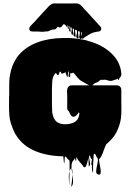

<svg xmlns="http://www.w3.org/2000/svg" viewBox="-20 -941 793 1168"><path d="M674 -113Q672 -110 669.5 -107Q667 -104 665 -102Q661 -98 658 -94Q655 -90 651 -86Q647 -82 642.5 -78Q638 -74 633 -69Q631 -67 629 -66Q629 -65 627.5 -64Q626 -63 627 -64Q623 -58 622 -54Q621 -53 621 -52Q618 -45 615.5 -38Q613 -31 610 -24Q610 -22 609 -21Q608 -16 605.5 -10.5Q603 -5 601 0L598 6Q595 12 591.5 17.5Q588 23 583 26Q582 37 585.5 54Q589 71 591.5 87Q594 103 592 113Q590 123 579 121Q564 118 565 100.5Q566 83 571.5 60.5Q577 38 575 23Q575 23 573 21Q571 19 571 19Q571 18 570.5 18Q570 18 570 17L567 12Q565 7 563 3Q561 -1 558 -5Q557 -5 557 -6L551 -3H550Q549 11 548.5 24.5Q548 38 547 52Q546 61 546 77.5Q546 94 546 104.5Q546 115 543 106Q540 95 539.5 84.5Q539 74 539 63Q536 63 536 62Q535 55 536.5 46.5Q538 38 539 29V24Q539 23 538 25Q537 27 536 27Q534 25 533.5 23Q533 21 532 20Q531 19 530 14Q529 9 527 4Q521 8 522 18.5Q523 29 526 41.5Q529 54 528 63Q528 64 526.5 64.5Q525 65 524 67Q523 68 522 71Q521 74 520 72Q519 58 519 44Q519 30 518 17Q515 28 512.5 41Q510 54 505 65Q504 68 502 71.5Q500 75 497 76Q492 79 488 73Q486 71 484.5 68Q483 65 482 64Q475 55 466.5 46Q458 37 452 27Q452 26 451.5 25.5Q451 25 451 24Q450 24 450 23.5Q450 23 450 23Q449 21 448 18.5Q447 16 446 14Q444 19 444.5 25.5Q445 32 442 38Q441 39 440 35.5Q439 32 438 30Q436 24 436 20Q434 24 431.5 28.5Q429 33 425 37Q418 44 416 56.5Q414 69 415 83Q413 83 410 86Q408 89 406 92Q404 95 403 100Q403 80 403.5 63Q404 46 403 37Q398 33 393.5 27.5Q389 22 386 19Q385 17 382 14Q381 14 379 12Q375 10 374 15Q373 24 373 33.5Q373 43 371 52Q370 54 369.5 49Q369 44 368 42L365 10H364Q264 8 191 -23.5Q118 -55 79 -117Q73 -125 68.5 -134.5Q64 -144 60 -154Q57 -160 55 -166Q53 -172 51 -178Q47 -184 44 -199Q39 -215 37 -239Q35 -263 35 -287.5Q35 -312 35 -327Q35 -336 35 -345Q35 -354 36 -363V-403Q36 -423 36.5 -444.5Q37 -466 41 -485Q50 -540 77 -582L83 -592Q84 -593 84.5 -594Q85 -595 86 -596Q88 -599 90.5 -602Q93 -605 95 -607Q138 -657 207.5 -683Q277 -709 366 -710H379Q388 -710 398 -710Q408 -710 415 -709Q418 -709 421 -708.5Q424 -708 427 -708L447 -706Q452 -705 457 -704.5Q462 -704 466 -703Q489 -700 511 -694Q511 -694 511.5 -694Q512 -694 512 -693Q567 -679 607.5 -654.5Q648 -630 675 -598Q680 -592 685 -585.5Q690 -579 694 -571Q694 -570 696 -568Q698 -564 700.5 -559Q703 -554 705 -549Q714 -528 717 -505V-500Q718 -497 718 -494Q718 -491 718 -488V-482Q718 -480 716 -478Q716 -478 715.5 -477.5Q715 -477 715 -476Q715 -476 713 -474Q715 -474 714 -473.5Q713 -473 710 -470Q709 -469 708 -467.5Q707 -466 706 -464Q705 -463 705 -462Q705 -461 704 -460Q703 -459 702.5 -456Q702 -453 700 -454Q698 -454 698 -456.5Q698 -459 697 -461Q696 -461 696 -461.5Q696 -462 696 -462Q695 -463 693.5 -462Q692 -461 690 -460Q688 -458 688 -458Q687 -457 684.5 -457Q682 -457 680 -456Q673 -454 665.5 -451Q658 -448 650 -449Q643 -449 637.5 -451.5Q632 -454 625 -455Q620 -457 614.5 -456Q609 -455 603 -455Q601 -455 599 -455.5Q597 -456 595 -456Q590 -455 585.5 -450.5Q581 -446 577 -443Q573 -440 568 -439Q563 -438 558 -436Q553 -433 549 -428.5Q545 -424 540 -422H691Q699 -422 707 -417L713 -411Q718 -404 718 -395.5Q718 -387 718 -379V-320Q718 -302 718.5 -284Q719 -266 718 -248Q717 -223 712 -201.5Q707 -180 699 -160L690 -140Q686 -133 682.5 -126Q679 -119 674 -113ZM375 -185H378Q398 -185 418.5 -191.5Q439 -198 451 -214Q456 -222 458.5 -229.5Q461 -237 462 -244Q462 -245 462.5 -247Q463 -249 463 -251L460 -257Q457 -256 455 -252Q453 -248 451 -246Q448 -242 444.5 -239Q441 -236 437 -233Q435 -232 433 -231.5Q431 -231 429 -231Q422 -229 416 -235L411 -240Q407 -245 405 -251Q403 -257 400 -262V-263Q395 -266 391 -273Q391 -274 390.5 -274.5Q390 -275 390 -276Q390 -277 389.5 -278Q389 -279 389 -280V-281Q388 -288 388.5 -295Q389 -302 389 -308V-359Q389 -368 388 -378.5Q387 -389 389 -398Q391 -407 394 -411Q396 -413 396 -413Q404 -422 416 -422H523Q518 -424 513 -427Q508 -430 504 -432Q491 -440 478 -446.5Q465 -453 455 -465L449 -472Q448 -473 447.5 -474Q447 -475 446 -476L443 -479Q440 -483 437 -487Q434 -491 430 -495L424 -500L417 -493Q416 -494 416 -496Q413 -495 410.5 -494.5Q408 -494 406 -496Q407 -489 407.5 -481Q408 -473 402 -473Q395 -473 397.5 -485Q400 -497 398 -504Q398 -505 396.5 -505.5Q395 -506 394 -504Q393 -497 393 -488.5Q393 -480 390 -472Q389 -471 388 -474Q387 -477 386 -479L382 -489Q381 -492 380 -495.5Q379 -499 378 -503Q375 -500 372.5 -498Q370 -496 365 -495Q364 -494 360 -493.5Q356 -493 354 -494Q354 -494 353.5 -494Q353 -494 353 -495Q351 -497 351 -499Q351 -501 350.5 -502.5Q350 -504 350 -505Q346 -505 343 -504Q339 -497 340.5 -495.5Q342 -494 336 -487Q330 -480 326.5 -488Q323 -496 319 -497Q319 -497 316 -494L315 -493L310 -487Q309 -486 309 -485Q309 -484 308 -483Q301 -470 299 -455.5Q297 -441 297 -427Q297 -422 296.5 -414.5Q296 -407 296 -399V-315Q296 -305 296 -296.5Q296 -288 297 -282Q297 -275 297 -268.5Q297 -262 298 -255Q300 -245 303 -234.5Q306 -224 312 -215Q320 -202 333 -195Q346 -188 360 -186Q364 -186 367.5 -185.5Q371 -185 375 -185ZM415 83Q419 84 420 95Q421 106 420 120Q419 110 417.5 101Q416 92 415 83ZM406 202Q408 212 406 203.5Q404 195 401.5 176.5Q399 158 398.5 136.5Q398 115 403 100Q402 130 402 159Q402 188 406 202ZM414 194Q412 203 413.5 192Q415 181 417.5 160Q420 139 420 120Q424 142 424.5 162.5Q425 183 414 194ZM596 -766Q596 -759 591 -754Q589 -752 584 -750Q580 -749 574.5 -748.5Q569 -748 564 -747Q547 -744 533 -737Q526 -733 519 -729Q512 -725 505 -720Q501 -719 498.5 -716.5Q496 -714 492 -712Q491 -712 490.5 -711Q490 -710 489 -710Q489 -705 480 -706Q477 -706 475 -710Q475 -701 469 -704Q459 -708 463 -722.5Q467 -737 465 -748Q465 -750 462.5 -750Q460 -750 458 -751Q455 -751 455 -752Q454 -745 456 -733Q458 -721 458 -713Q458 -705 451 -708Q441 -713 445.5 -728Q450 -743 448 -755Q447 -757 445 -757.5Q443 -758 441 -759Q440 -759 438.5 -760.5Q437 -762 437 -760Q436 -753 438 -741.5Q440 -730 440 -722.5Q440 -715 434 -718Q424 -723 428 -738Q432 -753 430 -764Q430 -765 429 -765Q428 -765 427 -766Q426 -766 424.5 -767.5Q423 -769 423 -768Q422 -762 423.5 -752Q425 -742 425 -735Q425 -728 419 -731Q411 -736 414.5 -749Q418 -762 416 -772Q416 -772 412 -774Q409 -777 409 -776Q407 -769 409 -757Q411 -745 405 -749Q398 -754 401 -763.5Q404 -773 402 -781Q399 -784 398 -783Q397 -779 398 -771Q399 -763 395 -765Q390 -769 392 -776.5Q394 -784 391 -788Q390 -791 390 -784.5Q390 -778 388 -776Q387 -775 386 -777.5Q385 -780 384 -781Q381 -786 378 -789Q375 -792 370 -793Q365 -795 361 -787.5Q357 -780 352 -777Q345 -772 338 -775Q337 -776 335 -777.5Q333 -779 331 -778Q330 -777 329.5 -776Q329 -775 327 -773Q325 -770 321.5 -767Q318 -764 313 -762Q309 -761 304.5 -761.5Q300 -762 296 -760Q289 -759 283 -755Q277 -751 269 -750Q266 -749 263 -749.5Q260 -750 257 -750Q254 -749 251 -748.5Q248 -748 245 -748Q238 -747 229.5 -748Q221 -749 213 -749Q203 -749 191 -749Q179 -749 170 -750Q169 -750 169 -750.5Q169 -751 168 -751Q160 -754 158 -763Q157 -768 160 -775Q163 -780 167.5 -785Q172 -790 176 -794L193 -811L212 -833Q229 -850 245 -868.5Q261 -887 275 -901Q290 -917 306 -920Q311 -921 315.5 -920.5Q320 -920 324 -920H422Q431 -920 441 -920.5Q451 -921 459 -917Q468 -913 476 -905.5Q484 -898 491 -888Q498 -881 505.5 -873Q513 -865 520 -857L549 -825Q554 -820 562.5 -810.5Q571 -801 578 -793Q578 -793 582 -789Q584 -786 587 -783.5Q590 -781 592 -778Q595 -775 595.5 -771.5Q596 -768 596 -766ZM475 -719Q475 -725 476.5 -732Q478 -739 477 -744Q476 -745 474.5 -745.5Q473 -746 473 -745Q472 -735 475 -719Z"/></svg>

Font: Rubik Wet Paint
Style: Regular
Weight: 400
Designer: Hubert and Fischer, NaN
Foundry: Hubert and Fischer, NaN
Version: Version 2.200